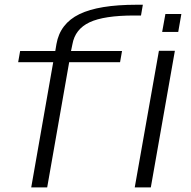

<svg xmlns="http://www.w3.org/2000/svg" viewBox="-20 -810 826 830"><path d="M115 0 210 -541H58.5L67 -589.5H219L224 -619.5Q239.5 -708 323.2 -748.8Q407 -789.5 570.5 -789.5H597.5L589.5 -743H560.5Q429.5 -743 367 -713.5Q304.5 -684 293 -618.5L287 -589.5H507.5L499 -541H279L184 0ZM562.5 0 667 -590.5H736L632 0ZM695 -749.5H764L750.5 -672H681Z"/></svg>

Font: Anybody ExtraExpanded Light
Style: Italic
Weight: 300
Width: 8
Italic angle: -10°
Designer: Tyler Finck
Foundry: Etcetera Type Company
Version: Version 1.010; ttfautohint (v1.8.3) -l 8 -r 50 -G 200 -x 14 